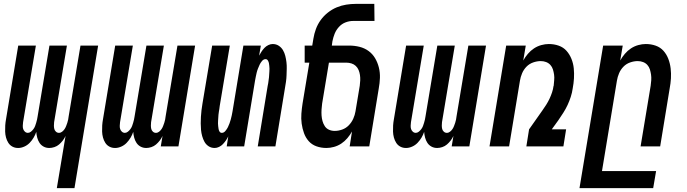

<svg xmlns="http://www.w3.org/2000/svg" viewBox="-20 -755 3540 990"><path d="M273 215 318 -54Q312 -41 303.5 -30Q295 -19 284.5 -10Q274 -1 260.5 3.5Q247 8 234 8Q218 8 205 1Q192 -6 184 -18Q176 -30 172 -45Q168 -60 167 -75Q162 -60 153.5 -45.5Q145 -31 133 -18.5Q121 -6 105 1Q89 8 74 8H73Q57 8 44 1Q31 -6 23 -18.5Q15 -31 11 -46Q7 -61 6.5 -76.5Q6 -92 7 -108Q8 -124 11 -140L74 -520H165L99 -125Q98 -116 97.5 -107Q97 -98 99.5 -90Q102 -82 108.5 -76Q115 -70 124 -70Q132 -70 139.5 -76Q147 -82 152.5 -89.5Q158 -97 161 -105Q164 -113 166.5 -121.5Q169 -130 171 -138.5Q173 -147 174 -155L235 -520H325L259 -125Q258 -116 258 -107Q258 -98 260 -90Q262 -82 268.5 -76Q275 -70 284 -70Q293 -70 300.5 -76Q308 -82 313 -89.5Q318 -97 321 -105Q324 -113 327 -121.5Q330 -130 331.5 -138.5Q333 -147 334 -155L395 -520H486L364 215Z M734 8Q718 8 705 1Q692 -6 684 -18Q676 -30 672 -45Q668 -60 667 -75Q662 -60 653.5 -45.5Q645 -31 633 -18.5Q621 -6 605 1Q589 8 574 8H573Q557 8 544 1Q531 -6 523 -18.5Q515 -31 511 -46Q507 -61 506.5 -76.5Q506 -92 507 -108Q508 -124 511 -140L574 -520H665L599 -125Q598 -116 597.5 -107Q597 -98 599.5 -90Q602 -82 608.5 -76Q615 -70 624 -70Q632 -70 639.5 -76Q647 -82 652.5 -89.5Q658 -97 661 -105Q664 -113 666.5 -121.5Q669 -130 671 -138.5Q673 -147 674 -155L735 -520H825L759 -125Q758 -116 758 -107Q758 -98 760 -90Q762 -82 768.5 -76Q775 -70 784 -70Q793 -70 800.5 -76Q808 -82 813 -89.5Q818 -97 821 -105Q824 -113 827 -121.5Q830 -130 831.5 -138.5Q833 -147 834 -155L895 -520H986L900 0H809L818 -54Q812 -41 803.5 -30Q795 -19 784.5 -10Q774 -1 760.5 3.5Q747 8 734 8Z M1087 8Q1069 8 1055.5 -1Q1042 -10 1034.5 -23.5Q1027 -37 1022.5 -53Q1018 -69 1016.5 -85.5Q1015 -102 1015 -119Q1015 -136 1016 -153Q1017 -170 1019 -187Q1021 -204 1024 -221L1074 -520H1165L1113 -209Q1112 -201 1111 -193.5Q1110 -186 1108.5 -178.5Q1107 -171 1106.5 -163.5Q1106 -156 1105.5 -148.5Q1105 -141 1104.5 -133.5Q1104 -126 1104 -119Q1104 -112 1105 -104.5Q1106 -97 1107 -90Q1108 -83 1112 -76.5Q1116 -70 1124 -70Q1134 -70 1142 -79.5Q1150 -89 1155 -99Q1160 -109 1163.5 -119Q1167 -129 1170 -139.5Q1173 -150 1175 -160Q1177 -170 1179 -181L1235 -520H1325L1316 -468Q1322 -479 1328.5 -489Q1335 -499 1343.5 -508Q1352 -517 1363.5 -522.5Q1375 -528 1386 -528Q1404 -528 1417.5 -519Q1431 -510 1439 -496.5Q1447 -483 1451 -467Q1455 -451 1457 -434.5Q1459 -418 1458.5 -401Q1458 -384 1457.5 -367Q1457 -350 1454.5 -333Q1452 -316 1449 -299L1400 0H1309L1360 -311Q1362 -319 1363 -326.5Q1364 -334 1365 -341.5Q1366 -349 1367 -356.5Q1368 -364 1368 -371.5Q1368 -379 1369 -386.5Q1370 -394 1369.5 -401Q1369 -408 1368.5 -415.5Q1368 -423 1366.5 -430Q1365 -437 1361 -443.5Q1357 -450 1349 -450Q1339 -450 1331 -440.5Q1323 -431 1318.5 -421Q1314 -411 1310 -401Q1306 -391 1303.5 -380.5Q1301 -370 1299 -360Q1297 -350 1295 -339L1239 0H1149L1157 -52Q1152 -41 1145 -31Q1138 -21 1129.5 -12Q1121 -3 1109.5 2.5Q1098 8 1087 8Z M1663 8Q1636 8 1612 -0.5Q1588 -9 1572 -27Q1556 -45 1547.5 -68.5Q1539 -92 1535.5 -117.5Q1532 -143 1534 -169Q1536 -195 1540 -221L1575 -432H1551V-520H1590L1596 -556Q1600 -581 1609 -605.5Q1618 -630 1633.5 -651.5Q1649 -673 1670.5 -690Q1692 -707 1716 -717Q1740 -727 1765 -731Q1790 -735 1815 -735H1910L1911 -647H1801Q1781 -647 1761.5 -639.5Q1742 -632 1727.5 -616Q1713 -600 1705.5 -581Q1698 -562 1694 -542L1691 -520H1780Q1808 -520 1834 -513.5Q1860 -507 1880.5 -492Q1901 -477 1914 -455Q1927 -433 1933.5 -407Q1940 -381 1939 -353.5Q1938 -326 1933 -299L1884 0H1783L1795 -77Q1785 -59 1771 -42.5Q1757 -26 1739.5 -14.5Q1722 -3 1702 2.5Q1682 8 1663 8ZM1706 -80Q1725 -80 1744.5 -87Q1764 -94 1778.5 -109Q1793 -124 1801.5 -143Q1810 -162 1813 -181L1835 -313Q1837 -327 1837.5 -341Q1838 -355 1836 -368.5Q1834 -382 1829 -394Q1824 -406 1814.5 -415Q1805 -424 1792 -428Q1779 -432 1765 -432H1676L1641 -221Q1639 -206 1638 -190.5Q1637 -175 1638 -160Q1639 -145 1643 -130.5Q1647 -116 1655 -104Q1663 -92 1676.5 -86Q1690 -80 1706 -80Z M2234 8Q2218 8 2205 1Q2192 -6 2184 -18Q2176 -30 2172 -45Q2168 -60 2167 -75Q2162 -60 2153.5 -45.5Q2145 -31 2133 -18.5Q2121 -6 2105 1Q2089 8 2074 8H2073Q2057 8 2044 1Q2031 -6 2023 -18.5Q2015 -31 2011 -46Q2007 -61 2006.5 -76.5Q2006 -92 2007 -108Q2008 -124 2011 -140L2074 -520H2165L2099 -125Q2098 -116 2097.5 -107Q2097 -98 2099.5 -90Q2102 -82 2108.5 -76Q2115 -70 2124 -70Q2132 -70 2139.5 -76Q2147 -82 2152.5 -89.5Q2158 -97 2161 -105Q2164 -113 2166.5 -121.5Q2169 -130 2171 -138.5Q2173 -147 2174 -155L2235 -520H2325L2259 -125Q2258 -116 2258 -107Q2258 -98 2260 -90Q2262 -82 2268.5 -76Q2275 -70 2284 -70Q2293 -70 2300.5 -76Q2308 -82 2313 -89.5Q2318 -97 2321 -105Q2324 -113 2327 -121.5Q2330 -130 2331.5 -138.5Q2333 -147 2334 -155L2395 -520H2486L2400 0H2309L2318 -54Q2312 -41 2303.5 -30Q2295 -19 2284.5 -10Q2274 -1 2260.5 3.5Q2247 8 2234 8Z M2504 0 2590 -520H2691L2678 -443Q2688 -461 2702 -477.5Q2716 -494 2733.5 -505.5Q2751 -517 2771 -522.5Q2791 -528 2810 -528Q2837 -528 2861 -519.5Q2885 -511 2901 -493Q2917 -475 2926.5 -451.5Q2936 -428 2938.5 -402.5Q2941 -377 2939.5 -351Q2938 -325 2933 -299Q2930 -277 2923 -255.5Q2916 -234 2906.5 -213.5Q2897 -193 2884.5 -173.5Q2872 -154 2859 -135L2825 -88H2899L2885 0H2694L2708 -88L2777 -186Q2787 -200 2796.5 -215Q2806 -230 2813.5 -246Q2821 -262 2826.5 -278.5Q2832 -295 2834 -311L2835 -313Q2836 -327 2837.5 -341.5Q2839 -356 2837 -370Q2835 -384 2831 -397Q2827 -410 2818 -420Q2809 -430 2796 -435Q2783 -440 2768 -440Q2749 -440 2729 -433Q2709 -426 2694.5 -411Q2680 -396 2672 -377Q2664 -358 2661 -339L2605 0Z M2968 215 3090 -520H3191L3178 -443Q3188 -461 3202 -477.5Q3216 -494 3233.5 -505.5Q3251 -517 3271 -522.5Q3291 -528 3310 -528Q3337 -528 3361 -519.5Q3385 -511 3401 -493Q3417 -475 3426 -451.5Q3435 -428 3438 -402.5Q3441 -377 3439.5 -351Q3438 -325 3433 -299L3384 0H3283L3335 -313Q3337 -327 3338 -341.5Q3339 -356 3337 -370Q3335 -384 3331 -397Q3327 -410 3318 -420Q3309 -430 3296 -435Q3283 -440 3268 -440Q3249 -440 3229 -433Q3209 -426 3194.5 -411Q3180 -396 3172 -377Q3164 -358 3161 -339L3084 127H3363L3348 215Z"/></svg>

Font: Iosevka Term Curly Semibold
Style: Italic
Weight: 600
Italic angle: -9°
Designer: Belleve Invis
Foundry: Belleve Invis
Version: Version 32.3.0